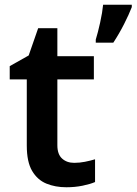

<svg xmlns="http://www.w3.org/2000/svg" viewBox="-20 -780 576 810"><path d="M293 -93Q316 -93 338.5 -97.5Q361 -102 381 -108V-12Q360 -3 328 3.5Q296 10 260 10Q213 10 175.5 -5.5Q138 -21 115.5 -59Q93 -97 93 -166V-445H21V-501L101 -546L141 -661H222V-543H376V-445H222V-167Q222 -129 242 -111Q262 -93 293 -93ZM536 -750Q524 -719 503.5 -678.5Q483 -638 458 -600H384V-613Q393 -642 402.5 -685Q412 -728 415 -760H536Z"/></svg>

Font: Noto Sans Sora Sompeng Semi
Style: Bold
Weight: 700
Designer: Monotype Design Team. David Williams.
Foundry: Monotype Imaging Inc.
Version: Version 2.101; ttfautohint (v1.8.4.7-5d5b)